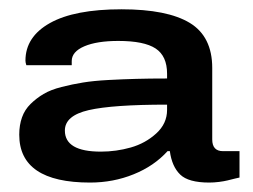

<svg xmlns="http://www.w3.org/2000/svg" viewBox="-20 -719 540 409"><path d="M171.9 -330.1Q21 -330.1 21 -432.1Q21 -452.6 26.9 -469Q32.7 -485.4 45.2 -497.6Q57.6 -509.8 72.8 -518.8Q87.9 -527.8 111.1 -533.7Q134.3 -539.6 156.7 -543.2Q179.2 -546.9 210.9 -548.6Q242.7 -550.3 270.3 -551Q297.9 -551.8 335.9 -551.8V-562Q335.9 -599.6 311.5 -615.7Q287.1 -631.8 231.9 -631.8Q186.5 -631.8 159.7 -620.4Q132.8 -608.9 132.8 -588.9V-580.1H36.1Q34.2 -585.9 34.2 -589.8Q34.2 -640.6 86.4 -669.9Q138.7 -699.2 238.8 -699.2Q336.4 -699.2 384.3 -670.2Q432.1 -641.1 432.1 -574.2V-421.9Q432.1 -397 455.1 -397H490.2V-340.8Q489.3 -340.8 480.5 -338.6Q471.7 -336.4 464.8 -334.7Q458 -333 446.8 -331.5Q435.5 -330.1 425.8 -330.1Q381.3 -330.1 363.8 -347.2Q346.2 -364.3 341.8 -397H336.9Q308.1 -365.2 264.6 -347.7Q221.2 -330.1 171.9 -330.1ZM194.8 -396Q227.5 -396 258.5 -404.8Q289.6 -413.6 312.7 -434.6Q335.9 -455.6 335.9 -484.9V-496.1Q219.7 -496.1 168.9 -484.4Q118.2 -472.7 118.2 -440.9Q118.2 -396 194.8 -396Z"/></svg>

Font: Archivo Expanded SemiBold
Style: Regular
Weight: 600
Width: 7
Designer: Hector Gatti
Foundry: Omnibus-Type
Version: Version 2.001